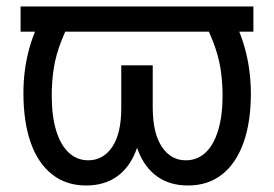

<svg xmlns="http://www.w3.org/2000/svg" viewBox="-20 -566 852 596"><path d="M766.6 -545.9V-467.8H43.9V-545.9ZM128.9 -545.9H223.6Q189.5 -487.3 171.4 -441.4Q153.3 -395.5 147 -354.5Q140.6 -313.5 140.6 -269.5Q140.6 -206.1 154.3 -160.9Q168 -115.7 193.6 -92Q219.2 -68.4 253.9 -68.4Q300.3 -68.4 328.4 -109.9Q356.4 -151.4 356.4 -230.5V-363.3H422.9V-230.5Q423.3 -153.3 402.8 -99.6Q382.3 -45.9 343 -18.1Q303.7 9.8 247.1 9.8Q186 9.8 142.3 -24.2Q98.6 -58.1 75.7 -122.3Q52.7 -186.5 52.7 -277.3Q52.7 -351.1 71.5 -417.7Q90.3 -484.4 128.9 -545.9ZM586.9 -545.9H682.6Q721.2 -484.4 739.7 -417.7Q758.3 -351.1 758.8 -277.3Q758.8 -186.5 735.6 -122.3Q712.4 -58.1 668.9 -24.2Q625.5 9.8 563.5 9.8Q507.3 9.8 468 -18.1Q428.7 -45.9 408.2 -99.6Q387.7 -153.3 387.7 -230.5V-363.3H454.1V-230.5Q454.6 -151.4 482.7 -109.9Q510.7 -68.4 556.6 -68.4Q592.3 -68.4 617.7 -92Q643.1 -115.7 657 -160.9Q670.9 -206.1 670.9 -269.5Q670.9 -313.5 664.3 -354.5Q657.7 -395.5 639.6 -441.4Q621.6 -487.3 586.9 -545.9Z"/></svg>

Font: Inter
Style: Regular
Weight: 400
Designer: Rasmus Andersson
Foundry: rsms
Version: Version 4.000;git-8c9346024